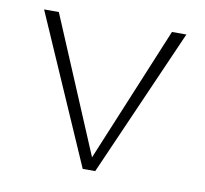

<svg xmlns="http://www.w3.org/2000/svg" viewBox="-59 -526 629 590"><g transform="rotate(10 255.0 -231.0)"><path d="M432 -462H477L274 0H235L33 -462H79L257 -40Z"/></g></svg>

Font: EauTestSC Light
Style: Regular
Weight: 300
Designer: Christian Thalmann (Catharsis Fonts)
Version: Version 0.001;PS 000.001;hotconv 1.0.88;makeotf.lib2.5.64775